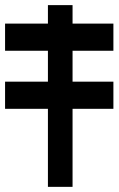

<svg xmlns="http://www.w3.org/2000/svg" viewBox="-91 -726 461 746"><path d="M190.9 -706.1V0H95.2V-706.1ZM-71.3 -528.8V-634.3H349.6V-528.8ZM-71.3 -303.2V-408.7H349.6V-303.2Z"/></svg>

Font: Inter Display Black
Style: Regular
Weight: 900
Designer: Rasmus Andersson
Foundry: rsms
Version: Version 4.000;git-a52131595